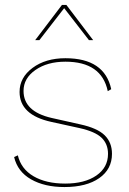

<svg xmlns="http://www.w3.org/2000/svg" viewBox="-20 -745 519 775"><path d="M356 -583H339L239 -712L139 -583H122L230 -725H248ZM240 10Q160 10 105.5 -21Q51 -52 37 -111L52 -118Q65 -63 115.5 -33.5Q166 -4 243 -4Q322 -4 369 -36.5Q416 -69 416 -124Q416 -164 390 -189Q364 -214 301 -228L187 -253Q59 -281 59 -374Q59 -432 111.5 -471Q164 -510 244 -510Q402 -510 429 -385L415 -377Q390 -496 244 -496Q171 -496 123 -462.5Q75 -429 75 -378Q75 -295 188 -269L304 -243Q373 -228 402.5 -199Q432 -170 432 -124Q432 -62 380.5 -26Q329 10 240 10Z"/></svg>

Font: Elaine Sans Thin
Style: Regular
Weight: 250
Designer: Wei Huang
Foundry: Wei Huang
Version: Version 2.001;December 24, 2019;FontCreator 12.0.0.2547 64-b